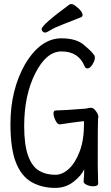

<svg xmlns="http://www.w3.org/2000/svg" viewBox="-20 -900 540 937"><path d="M200 -741Q193 -741 188 -746.5Q183 -752 183 -758Q183 -778 319 -878Q322 -880 330 -880Q338 -880 351 -869Q383 -845 383 -826Q383 -820 376 -816Q332 -798 288.5 -781.5Q245 -765 226.5 -753Q208 -741 200 -741ZM250 17Q184 17 134 -11.5Q84 -40 57.5 -107.5Q31 -175 31 -295Q31 -461 102 -586Q177 -713 280 -713Q358 -713 396 -675Q431 -646 442 -627L443 -618Q443 -604 431 -585Q419 -566 406 -566Q398 -566 393 -576Q364 -649 280 -649Q206 -649 152 -542Q98 -435 98 -285Q98 -195 116.5 -142Q135 -89 169 -68Q203 -47 250 -47Q284 -47 315.5 -75.5Q347 -104 368.5 -160Q390 -216 390 -296L389 -309Q331 -302 273 -293Q263 -293 256.5 -302.5Q250 -312 245.5 -324.5Q241 -337 241 -347Q241 -361 253 -361Q287 -361 399 -370Q414 -374 425 -374Q433 -374 441 -366Q449 -358 454.5 -348Q460 -338 460 -331Q460 -325 458.5 -320.5Q457 -316 457 -94L459 -4Q459 9 434 9Q418 9 403 2Q388 -5 388 -14Q391 -44 391 -74Q378 -44 339.5 -13.5Q301 17 250 17Z"/></svg>

Font: Moon Stars Kai T HW
Style: Regular
Weight: 400
Designer: GuiWonder
Version: Version 1.101